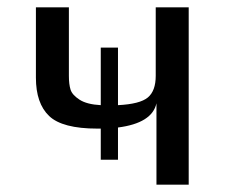

<svg xmlns="http://www.w3.org/2000/svg" viewBox="-20 -504 613 524"><path d="M255 -68V-153H246Q150 -153 114 -187.5Q78 -222 78 -292V-484H168V-297Q168 -274 172.5 -259.5Q177 -245 197 -232Q217 -219 255 -217V-374H302V-217Q362 -220 383.5 -238Q405 -256 405 -297V-484H495V0H407V-222Q395 -168 302 -156V-68Z"/></svg>

Font: Play
Style: Regular
Weight: 400
Designer: Jonas Hecksher
Foundry: Jonas Hecksher, Playtypeª, e-types AS
Version: Version 1.002